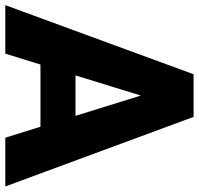

<svg xmlns="http://www.w3.org/2000/svg" viewBox="-34 -718 751 725"><g transform="rotate(90 341.5 -355.5)"><path d="M457.5 -132.8H222.7L181.6 0H-1.5L259.3 -710.9H420.4L683.1 0H499ZM263.7 -265.1H416.5L339.8 -511.7Z"/></g></svg>

Font: Roboto Black
Style: Regular
Weight: 900
Designer: Google
Version: Version 2.134; 2016